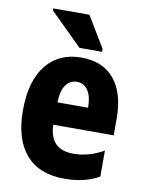

<svg xmlns="http://www.w3.org/2000/svg" viewBox="-86 -824 679 895"><g transform="rotate(10 253.0 -376.5)"><path d="M281 10Q161 10 98.5 -62.5Q36 -135 36 -270Q36 -411 96.5 -485.5Q157 -560 262 -560Q365 -560 419 -494Q473 -428 473 -309V-229H187Q190 -112 302 -112Q376 -112 445 -152V-29Q378 10 281 10ZM188 -335H333Q333 -387 314.5 -416Q296 -445 262 -445Q230 -445 210 -419Q190 -393 188 -335ZM245 -603 93 -753V-763H264L352 -617V-603Z"/></g></svg>

Font: Noto Sans Condensed ExtraBold
Style: Regular
Weight: 800
Width: 3
Designer: Monotype Design Team
Foundry: Monotype Imaging Inc.
Version: Version 2.013; ttfautohint (v1.8.4.7-5d5b)